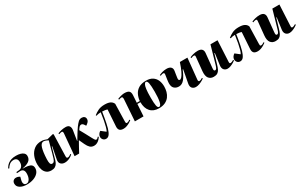

<svg xmlns="http://www.w3.org/2000/svg" viewBox="225 -1990 5390 3456"><g transform="rotate(-30 2920.0 -262.0)"><path d="M214 14Q128 14 73.5 -19.5Q19 -53 19 -111Q19 -149 41 -171Q63 -193 96 -193Q119 -193 136.5 -187.5Q154 -182 176 -168L160 -106Q149 -60 162.5 -32Q176 -4 214 -4Q253 -4 279.5 -48.5Q306 -93 306 -165Q306 -214 283.5 -236.5Q261 -259 223 -257L155 -254L158 -276L212 -281Q255 -284 278.5 -317Q302 -350 302 -400Q302 -447 279.5 -469Q257 -491 219 -491Q169 -491 134.5 -463Q100 -435 78 -396L61 -407Q71 -424 87 -446Q103 -468 130 -488.5Q157 -509 197.5 -522Q238 -535 296 -535Q346 -535 386.5 -523.5Q427 -512 451 -488.5Q475 -465 475 -427Q475 -364 427 -328Q379 -292 288 -277V-273Q348 -273 393 -265.5Q438 -258 462.5 -235.5Q487 -213 487 -170Q487 -113 449.5 -71.5Q412 -30 350 -8Q288 14 214 14Z M1065 -87Q1064 -65 1068.5 -52.5Q1073 -40 1092 -40Q1111 -40 1129.5 -52Q1148 -64 1160 -73L1171 -59Q1162 -49 1137 -31.5Q1112 -14 1077 0Q1042 14 1002 14Q949 14 918 -18Q887 -50 900 -112L948 -355L939 -357L891 -186Q881 -149 870.5 -113.5Q860 -78 843 -49Q826 -20 797 -3Q768 14 721 14Q661 14 624 -15Q587 -44 569 -94Q551 -144 551 -206Q551 -295 581.5 -369.5Q612 -444 671.5 -489.5Q731 -535 818 -535Q855 -535 884.5 -526Q914 -517 938 -508L1065 -540L1078 -530ZM793 -84Q815 -84 829 -98.5Q843 -113 855.5 -148.5Q868 -184 885 -248L947 -480Q922 -494 898 -502.5Q874 -511 854 -511Q802 -511 777.5 -431.5Q753 -352 747 -201Q745 -140 755 -112Q765 -84 793 -84Z M1383 -215 1387 -213Q1406 -246 1431 -287Q1456 -328 1480.5 -366.5Q1505 -405 1523 -430Q1560 -480 1590 -508Q1620 -536 1661 -536Q1694 -536 1715 -518.5Q1736 -501 1736 -469Q1736 -435 1712.5 -410Q1689 -385 1663 -370L1644 -399Q1621 -434 1594 -434Q1566 -434 1545 -407Q1537 -398 1528.5 -385Q1520 -372 1514 -363Q1546 -307 1575.5 -251.5Q1605 -196 1636 -138Q1654 -104 1664 -88Q1674 -72 1681.5 -67Q1689 -62 1697 -62Q1710 -62 1721.5 -72Q1733 -82 1745 -96L1758 -84Q1747 -65 1726 -42Q1705 -19 1675.5 -2.5Q1646 14 1610 14Q1559 14 1527 -16Q1495 -46 1469 -102Q1456 -131 1443 -158Q1430 -185 1418 -211Q1388 -159 1359.5 -106.5Q1331 -54 1302 0H1207L1247 -453Q1250 -495 1224 -495Q1209 -495 1195.5 -491Q1182 -487 1167 -481L1160 -500Q1188 -513 1232 -524Q1276 -535 1326 -535Q1383 -535 1403.5 -501.5Q1424 -468 1415 -417Z M1905 -447Q1949 -483 2003 -509Q2057 -535 2137 -535Q2212 -535 2253.5 -513.5Q2295 -492 2312 -450L2303 -89Q2303 -69 2305.5 -58.5Q2308 -48 2326 -48Q2342 -48 2359 -57Q2376 -66 2389 -76L2400 -61Q2384 -48 2355 -30Q2326 -12 2291 1Q2256 14 2222 14Q2163 14 2139.5 -13.5Q2116 -41 2120 -92L2142 -431Q2120 -440 2093 -443.5Q2066 -447 2038 -448Q2030 -395 2020 -337.5Q2010 -280 1999 -227Q1988 -174 1977 -135Q1955 -62 1927.5 -24Q1900 14 1857 14Q1821 14 1798.5 -11Q1776 -36 1776 -69Q1776 -99 1793.5 -124Q1811 -149 1835 -164L1926 -93Q1935 -105 1943.5 -128Q1952 -151 1958 -173Q1972 -223 1984 -286.5Q1996 -350 2010 -449Q1989 -449 1964 -445.5Q1939 -442 1914 -433Z M2957 14Q2843 14 2781 -55.5Q2719 -125 2719 -249H2656L2640 0H2460L2490 -442Q2493 -494 2467 -494Q2455 -494 2442 -491Q2429 -488 2410 -481L2403 -500Q2419 -507 2443.5 -515Q2468 -523 2496 -529Q2524 -535 2548 -535Q2617 -535 2644 -509.5Q2671 -484 2667 -425Q2665 -386 2662.5 -348.5Q2660 -311 2657 -273H2720Q2726 -343 2755 -402.5Q2784 -462 2843.5 -498.5Q2903 -535 2998 -535Q3077 -535 3129 -502.5Q3181 -470 3206.5 -413Q3232 -356 3232 -281Q3232 -227 3218 -174.5Q3204 -122 3172 -79.5Q3140 -37 3087 -11.5Q3034 14 2957 14ZM2970 -7Q3006 -7 3021.5 -82.5Q3037 -158 3037 -285Q3037 -406 3026 -461.5Q3015 -517 2986 -517Q2968 -517 2952.5 -491Q2937 -465 2928.5 -401.5Q2920 -338 2920 -225Q2920 -111 2930.5 -59Q2941 -7 2970 -7Z M3266 -497Q3295 -511 3335.5 -523Q3376 -535 3426 -535Q3484 -535 3512.5 -507.5Q3541 -480 3533 -429Q3528 -399 3523 -367Q3518 -335 3513 -299Q3508 -268 3514.5 -255.5Q3521 -243 3537 -243Q3555 -243 3578.5 -268.5Q3602 -294 3631.5 -354.5Q3661 -415 3696 -521H3853L3809 -84Q3806 -48 3833 -48Q3844 -48 3861 -54.5Q3878 -61 3896 -74L3906 -58Q3894 -48 3864.5 -31Q3835 -14 3797.5 0Q3760 14 3725 14Q3675 14 3647.5 -18.5Q3620 -51 3632 -112L3682 -379L3673 -380Q3627 -266 3578 -206Q3529 -146 3464 -146Q3407 -146 3370 -179Q3333 -212 3333 -280Q3333 -312 3340.5 -361Q3348 -410 3354 -451Q3358 -471 3354 -482.5Q3350 -494 3332 -494Q3315 -494 3301 -489Q3287 -484 3274 -478Z M3904 -497Q3933 -511 3977.5 -523Q4022 -535 4073 -535Q4131 -535 4157 -507.5Q4183 -480 4178 -429L4149 -136Q4145 -101 4150.5 -87Q4156 -73 4173 -73Q4190 -73 4202 -91Q4214 -109 4227 -153L4332 -521H4479L4457 -84Q4456 -66 4460.5 -57Q4465 -48 4481 -48Q4491 -48 4508 -54.5Q4525 -61 4544 -74L4554 -58Q4542 -48 4514 -31Q4486 -14 4451 0Q4416 14 4384 14Q4337 14 4309.5 -17.5Q4282 -49 4289 -106L4322 -347L4313 -348L4253 -146Q4238 -92 4219.5 -56Q4201 -20 4172 -2Q4143 16 4094 16Q4027 16 3991.5 -30.5Q3956 -77 3965 -174L3992 -451Q3995 -471 3991 -482.5Q3987 -494 3970 -494Q3953 -494 3939 -489Q3925 -484 3912 -478Z M4693 -447Q4737 -483 4791 -509Q4845 -535 4925 -535Q5000 -535 5041.5 -513.5Q5083 -492 5100 -450L5091 -89Q5091 -69 5093.5 -58.5Q5096 -48 5114 -48Q5130 -48 5147 -57Q5164 -66 5177 -76L5188 -61Q5172 -48 5143 -30Q5114 -12 5079 1Q5044 14 5010 14Q4951 14 4927.5 -13.5Q4904 -41 4908 -92L4930 -431Q4908 -440 4881 -443.5Q4854 -447 4826 -448Q4818 -395 4808 -337.5Q4798 -280 4787 -227Q4776 -174 4765 -135Q4743 -62 4715.5 -24Q4688 14 4645 14Q4609 14 4586.5 -11Q4564 -36 4564 -69Q4564 -99 4581.5 -124Q4599 -149 4623 -164L4714 -93Q4723 -105 4731.5 -128Q4740 -151 4746 -173Q4760 -223 4772 -286.5Q4784 -350 4798 -449Q4777 -449 4752 -445.5Q4727 -442 4702 -433Z M5190 -497Q5219 -511 5263.5 -523Q5308 -535 5359 -535Q5417 -535 5443 -507.5Q5469 -480 5464 -429L5435 -136Q5431 -101 5436.5 -87Q5442 -73 5459 -73Q5476 -73 5488 -91Q5500 -109 5513 -153L5618 -521H5765L5743 -84Q5742 -66 5746.5 -57Q5751 -48 5767 -48Q5777 -48 5794 -54.5Q5811 -61 5830 -74L5840 -58Q5828 -48 5800 -31Q5772 -14 5737 0Q5702 14 5670 14Q5623 14 5595.5 -17.5Q5568 -49 5575 -106L5608 -347L5599 -348L5539 -146Q5524 -92 5505.5 -56Q5487 -20 5458 -2Q5429 16 5380 16Q5313 16 5277.5 -30.5Q5242 -77 5251 -174L5278 -451Q5281 -471 5277 -482.5Q5273 -494 5256 -494Q5239 -494 5225 -489Q5211 -484 5198 -478Z"/></g></svg>

Font: Literata 72pt ExtraBold
Style: Italic
Weight: 800
Italic angle: -2°
Designer: Latin by Veronika Burian and Jose Scaglione. Greek by Irene Vlachou. Cyrillic by Vera Evstafieva
Foundry: TypeTogether
Version: Version 3.002